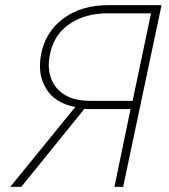

<svg xmlns="http://www.w3.org/2000/svg" viewBox="-20 -730 659 750"><path d="M20 0 274 -312Q195 -327 160.5 -383Q126 -439 140 -515Q156 -604 226.5 -657Q297 -710 404 -710H611L461 0H427L490 -304H335Q328 -304 322 -304Q316 -304 310 -305L63 0ZM335 -336H498L570 -678H401Q311 -678 249.5 -635Q188 -592 174 -512Q165 -464 179.5 -424Q194 -384 232 -360Q270 -336 335 -336Z"/></svg>

Font: Raleway ExtraLight
Style: Italic
Weight: 200
Italic angle: -12°
Designer: Matt McInerney, Pablo Impallari, Rodrigo Fuenzalida
Foundry: Matt McInerney, Pablo Impallari, Rodrigo Fuenzalida
Version: Version 4.026